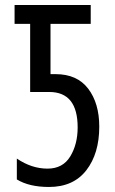

<svg xmlns="http://www.w3.org/2000/svg" viewBox="-20 -734 459 764"><path d="M175 10Q272 10 323.5 -56.5Q375 -123 375 -230Q375 -323 331 -381Q287 -439 201 -439H181V-639H341V-714H38V-639H100V-368H176Q289 -368 289 -227Q289 -160 259.5 -111.5Q230 -63 169 -63Q106 -63 47 -103V-20Q96 10 175 10Z"/></svg>

Font: Noto Sans Display Condensed
Style: Regular
Weight: 400
Width: 3
Designer: Monotype Design Team
Foundry: Monotype Imaging Inc.
Version: Version 1.900